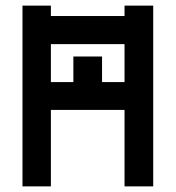

<svg xmlns="http://www.w3.org/2000/svg" viewBox="-20 -651 626 683"><path d="M60 12V-631H161V-594H423V-631H525V12H423V-260H161V12ZM161 -359H241V-450H343V-359H423V-494H161Z"/></svg>

Font: Pixelify Sans
Style: Regular
Weight: 400
Designer: Stefie Justprince
Foundry: Typecalism Foundryline
Version: Version 1.000;February 13, 2025;FontCreator 15.0.0.3015 64-b